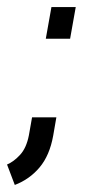

<svg xmlns="http://www.w3.org/2000/svg" viewBox="-45 -431 285 545"><path d="M106 -46Q96 10 67.5 44Q39 78 -3 94L-25 36Q-6 28 12 8.5Q30 -11 37 -47L46 -98H115ZM85 -321 101 -411H170L154 -321Z"/></svg>

Font: Marvel
Style: Italic
Weight: 400
Italic angle: -12°
Designer: Carolina Trebol
Foundry: Carolina Trebol
Version: Version 1.001